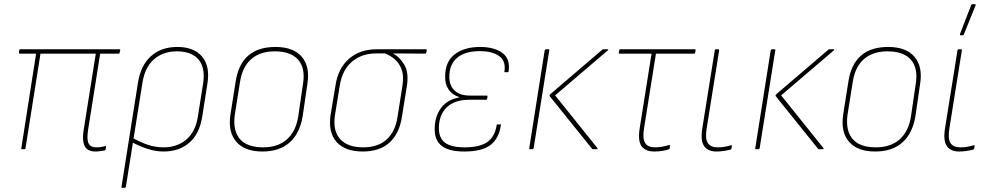

<svg xmlns="http://www.w3.org/2000/svg" viewBox="-20 -715 4744 920"><path d="M436 11Q414 11 399.5 1Q385 -9 380 -32Q375 -55 381 -93L439 -458H174L102 -4Q101 0 97 0H85Q81 0 82 -4L153 -458H74Q70 -458 71 -464L72 -473Q73 -479 78 -479H551Q557 -479 556 -474L553 -462Q552 -458 549 -458H460L402 -92Q395 -47 404.5 -28Q414 -9 440 -9Q452 -9 463 -10.5Q474 -12 484 -15Q486 -16 487 -15.5Q488 -15 488 -12L486 1Q485 5 481 6Q473 7 461.5 9Q450 11 436 11Z M565 185Q560 185 562 181L641 -318Q654 -402 703.5 -446Q753 -490 829 -490Q910 -490 948.5 -443.5Q987 -397 974 -316L949 -156Q936 -74 887.5 -31.5Q839 11 763 11Q726 11 686 -2Q646 -15 608 -36L612 -56Q649 -35 686 -22Q723 -9 764 -9Q829 -9 873 -46.5Q917 -84 928 -156L953 -313Q965 -389 932 -429Q899 -469 827 -469Q761 -469 717 -430Q673 -391 662 -315L583 181Q581 185 577 185Z M1237 11Q1153 11 1112.5 -35.5Q1072 -82 1084 -165L1109 -323Q1134 -490 1300 -490Q1385 -490 1425.5 -443.5Q1466 -397 1453 -314L1430 -156Q1416 -75 1367.5 -32Q1319 11 1237 11ZM1241 -9Q1312 -9 1355 -47.5Q1398 -86 1409 -157L1432 -314Q1444 -389 1408.5 -429Q1373 -469 1297 -469Q1226 -469 1183.5 -431.5Q1141 -394 1130 -322L1105 -165Q1095 -90 1129 -49.5Q1163 -9 1241 -9Z M1718 11Q1633 11 1592.5 -35Q1552 -81 1564 -164L1588 -308Q1601 -389 1653 -434Q1705 -479 1786 -479H2021Q2026 -479 2025 -474L2022 -462Q2021 -458 2018 -458L1865 -459V-458Q1896 -441 1918 -403.5Q1940 -366 1929 -299L1906 -156Q1894 -76 1847 -32.5Q1800 11 1718 11ZM1721 -9Q1792 -9 1833.5 -47.5Q1875 -86 1885 -156L1908 -302Q1916 -351 1904.5 -382Q1893 -413 1871 -431.5Q1849 -450 1825 -459H1783Q1713 -459 1666.5 -419.5Q1620 -380 1608 -305L1585 -163Q1574 -89 1609.5 -49Q1645 -9 1721 -9Z M2205 11Q2131 11 2096.5 -16Q2062 -43 2063 -98Q2063 -156 2093 -197Q2123 -238 2180 -248V-250Q2148 -260 2130 -285.5Q2112 -311 2113 -349Q2113 -419 2158.5 -454.5Q2204 -490 2281 -490Q2347 -490 2386.5 -462Q2426 -434 2417 -372Q2417 -369 2413 -369H2399Q2396 -369 2397 -372Q2405 -423 2371.5 -446.5Q2338 -470 2280 -470Q2209 -470 2171 -438.5Q2133 -407 2133 -347Q2133 -304 2159 -280.5Q2185 -257 2232 -257H2313Q2316 -257 2316 -253L2314 -241Q2314 -237 2310 -237H2229Q2158 -237 2120.5 -200.5Q2083 -164 2083 -101Q2083 -54 2112 -31.5Q2141 -9 2207 -9Q2278 -9 2314.5 -34Q2351 -59 2360 -116Q2360 -119 2364 -119H2378Q2382 -119 2380 -116Q2371 -51 2330 -20Q2289 11 2205 11Z M2821 0Q2818 0 2817 -2L2615 -253Q2611 -257 2616 -263L2865 -476Q2867 -479 2871 -479H2892Q2894 -479 2894.5 -477.5Q2895 -476 2893 -474L2640 -258L2843 -5Q2844 -3 2843 -1.5Q2842 0 2840 0ZM2520 0Q2514 0 2516 -5L2590 -474Q2592 -479 2596 -479H2607Q2613 -479 2612 -474L2537 -5Q2535 0 2531 0Z M3114 11Q3086 11 3068 -1Q3050 -13 3044.5 -37Q3039 -61 3045 -99L3102 -458H2949Q2944 -458 2945 -464L2947 -473Q2948 -479 2952 -479H3310Q3314 -479 3313 -474L3311 -463Q3310 -458 3305 -458H3123L3066 -100Q3058 -50 3071.5 -29.5Q3085 -9 3118 -9Q3135 -9 3152 -12Q3169 -15 3186 -20Q3191 -22 3190 -15L3189 -4Q3188 -1 3186.5 -0.5Q3185 0 3183 1Q3172 5 3153.5 8Q3135 11 3114 11Z M3413 11Q3372 11 3354 -15Q3336 -41 3345 -99L3405 -474Q3406 -479 3410 -479H3421Q3427 -479 3426 -474L3366 -99Q3358 -49 3372 -29Q3386 -9 3418 -9Q3433 -9 3448 -11Q3463 -13 3483 -19Q3488 -20 3487 -14L3485 -4Q3484 1 3480 2Q3464 6 3447 8.5Q3430 11 3413 11Z M3904 0Q3901 0 3900 -2L3698 -253Q3694 -257 3699 -263L3948 -476Q3950 -479 3954 -479H3975Q3977 -479 3977.5 -477.5Q3978 -476 3976 -474L3723 -258L3926 -5Q3927 -3 3926 -1.5Q3925 0 3923 0ZM3603 0Q3597 0 3599 -5L3673 -474Q3675 -479 3679 -479H3690Q3696 -479 3695 -474L3620 -5Q3618 0 3614 0Z M4173 11Q4089 11 4048.5 -35.5Q4008 -82 4020 -165L4045 -323Q4070 -490 4236 -490Q4321 -490 4361.5 -443.5Q4402 -397 4389 -314L4366 -156Q4352 -75 4303.5 -32Q4255 11 4173 11ZM4177 -9Q4248 -9 4291 -47.5Q4334 -86 4345 -157L4368 -314Q4380 -389 4344.5 -429Q4309 -469 4233 -469Q4162 -469 4119.5 -431.5Q4077 -394 4066 -322L4041 -165Q4031 -90 4065 -49.5Q4099 -9 4177 -9Z M4576 11Q4535 11 4517 -15Q4499 -41 4508 -99L4568 -474Q4569 -479 4573 -479H4584Q4590 -479 4589 -474L4529 -99Q4521 -49 4535 -29Q4549 -9 4581 -9Q4596 -9 4611 -11Q4626 -13 4646 -19Q4651 -20 4650 -14L4648 -4Q4647 1 4643 2Q4627 6 4610 8.5Q4593 11 4576 11ZM4582 -546Q4580 -546 4579.5 -547.5Q4579 -549 4580 -552L4634 -692Q4635 -694 4636.5 -694.5Q4638 -695 4640 -695H4652Q4654 -695 4655 -693.5Q4656 -692 4655 -690L4598 -549Q4597 -546 4591 -546Z"/></svg>

Font: Sofia Sans Semi Condensed Thin
Style: Italic
Weight: 250
Italic angle: -9°
Version: Version 4.100